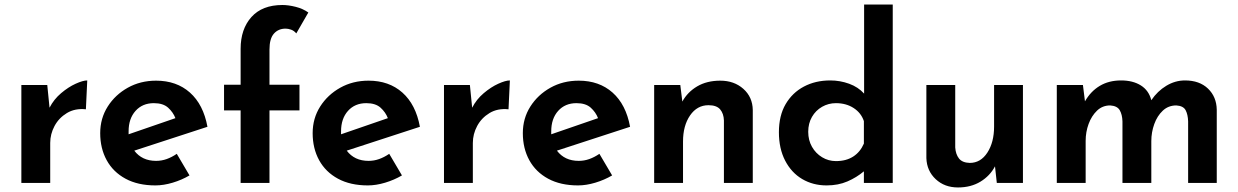

<svg xmlns="http://www.w3.org/2000/svg" viewBox="-20 -805 5449 845"><path d="M188 -431 198 -331Q217 -368 249 -395Q281 -422 313 -436.5Q345 -451 364 -451L358 -324Q310 -329 274.5 -307.5Q239 -286 220 -250.5Q201 -215 201 -176V0H74V-431Z M664 11Q587 11 532.5 -18.5Q478 -48 449.5 -100Q421 -152 421 -219Q421 -284 454 -336Q487 -388 542.5 -419Q598 -450 667 -450Q757 -450 816 -397.5Q875 -345 893 -247L571 -142Q605 -97 667 -97Q691 -97 713.5 -105Q736 -113 758 -128L814 -33Q780 -13 740 -1Q700 11 664 11ZM546 -214 752 -285Q742 -311 720 -331Q698 -351 657 -351Q607 -351 576.5 -317Q546 -283 546 -227Q546 -220 546 -214Z M1039 0V-319H966V-432H1039V-590Q1039 -677 1086.5 -730Q1134 -783 1223 -783Q1249 -783 1281 -775Q1313 -767 1337 -750L1284 -658Q1274 -670 1261 -674.5Q1248 -679 1237 -679Q1205 -679 1185.5 -657Q1166 -635 1166 -587V-432H1298V-319H1166V0Z M1599 11Q1522 11 1467.5 -18.5Q1413 -48 1384.5 -100Q1356 -152 1356 -219Q1356 -284 1389 -336Q1422 -388 1477.5 -419Q1533 -450 1602 -450Q1692 -450 1751 -397.5Q1810 -345 1828 -247L1506 -142Q1540 -97 1602 -97Q1626 -97 1648.5 -105Q1671 -113 1693 -128L1749 -33Q1715 -13 1675 -1Q1635 11 1599 11ZM1481 -214 1687 -285Q1677 -311 1655 -331Q1633 -351 1592 -351Q1542 -351 1511.5 -317Q1481 -283 1481 -227Q1481 -220 1481 -214Z M2048 -431 2058 -331Q2077 -368 2109 -395Q2141 -422 2173 -436.5Q2205 -451 2224 -451L2218 -324Q2170 -329 2134.5 -307.5Q2099 -286 2080 -250.5Q2061 -215 2061 -176V0H1934V-431Z M2524 11Q2447 11 2392.5 -18.5Q2338 -48 2309.5 -100Q2281 -152 2281 -219Q2281 -284 2314 -336Q2347 -388 2402.5 -419Q2458 -450 2527 -450Q2617 -450 2676 -397.5Q2735 -345 2753 -247L2431 -142Q2465 -97 2527 -97Q2551 -97 2573.5 -105Q2596 -113 2618 -128L2674 -33Q2640 -13 2600 -1Q2560 11 2524 11ZM2406 -214 2612 -285Q2602 -311 2580 -331Q2558 -351 2517 -351Q2467 -351 2436.5 -317Q2406 -283 2406 -227Q2406 -220 2406 -214Z M2974 -431 2983 -358Q3006 -400 3048.5 -425Q3091 -450 3150 -450Q3211 -450 3251.5 -414Q3292 -378 3293 -321V0H3166V-275Q3165 -305 3149.5 -323.5Q3134 -342 3098 -342Q3048 -342 3017 -297Q2986 -252 2986 -182V0H2859V-431Z M3618 11Q3558 11 3510.5 -17Q3463 -45 3435.5 -98Q3408 -151 3408 -223Q3408 -296 3437.5 -346.5Q3467 -397 3518 -424Q3569 -451 3634 -451Q3677 -451 3717 -436.5Q3757 -422 3783 -393V-785H3909V0H3782V-51Q3750 -24 3709.5 -6.5Q3669 11 3618 11ZM3659 -96Q3704 -96 3735 -116Q3766 -136 3782 -173V-272Q3770 -308 3737 -329.5Q3704 -351 3659 -351Q3626 -351 3598 -335Q3570 -319 3553.5 -290.5Q3537 -262 3537 -225Q3537 -188 3553.5 -159Q3570 -130 3598 -113Q3626 -96 3659 -96Z M4196 20Q4137 20 4098 -16.5Q4059 -53 4057 -109V-431H4184V-156Q4186 -126 4200.5 -107.5Q4215 -89 4248 -88Q4296 -88 4325.5 -133.5Q4355 -179 4355 -248V-431H4482V0H4367L4359 -73Q4337 -31 4295 -5.5Q4253 20 4196 20Z M4746 -431 4755 -359Q4780 -403 4820 -427Q4860 -451 4914 -451Q4966 -451 5001 -429Q5036 -407 5047 -364Q5074 -404 5113 -427.5Q5152 -451 5195 -451Q5259 -451 5296.5 -415Q5334 -379 5335 -322V0H5209V-271Q5208 -301 5198 -320Q5188 -339 5157 -341Q5122 -341 5097.5 -318Q5073 -295 5060 -259Q5047 -223 5047 -184V0H4920V-271Q4919 -301 4908 -320Q4897 -339 4866 -341Q4832 -341 4808 -318Q4784 -295 4771 -259.5Q4758 -224 4758 -185V0H4631V-431Z"/></svg>

Font: Reem Kufi SemiBold
Style: Regular
Weight: 600
Designer: Khaled Hosny
Version: Version 1.001